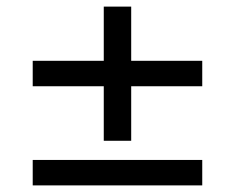

<svg xmlns="http://www.w3.org/2000/svg" viewBox="-20 -561 711 581"><path d="M294 -135V-300H79V-377H294V-541H377V-377H592V-300H377V-135ZM79 0V-77H592V0Z"/></svg>

Font: Nunito Sans 10pt SemiExpanded SemiBold
Style: Regular
Weight: 600
Width: 6
Designer: Vernon Adams
Foundry: Vernon Adams
Version: Version 3.101;gftools[0.9.27]